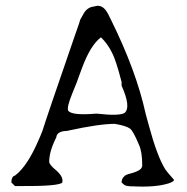

<svg xmlns="http://www.w3.org/2000/svg" viewBox="-20 -662 662 679"><path d="M578 -14Q553 -6 521 -3.5Q489 -1 451 -3Q446 -3 442 -3Q438 -3 434 -4Q423 -4 415 -12L410 -17Q410 -29 418 -37L422 -41Q430 -46 447 -50Q479 -59 482 -72Q483 -74 483 -77Q483 -126 471 -151Q451 -199 440 -207Q427 -217 386 -224Q331 -224 221 -200Q219 -199 216 -199Q181 -198 179 -176Q154 -127 154 -90Q154 -80 178 -60Q206 -36 200 -16Q185 -3 50 -4H33L20 -17Q21 -39 33 -41Q77 -74 117 -168Q118 -170 121.5 -178Q125 -186 130 -199Q137 -222 166 -307Q195 -392 245 -537Q263 -587 263 -591Q264 -592 277 -616Q290 -637 313 -639Q343 -650 362 -613Q363 -611 364.5 -608.5Q366 -606 367 -603L373 -591Q462 -411 495 -260Q497 -253 500 -241.5Q503 -230 507 -216Q536 -109 564 -64Q571 -54 578.5 -45.5Q586 -37 593 -29Q601 -22 578 -14ZM324 -260Q403 -251 421 -263Q444 -283 410 -359V-372Q400 -411 391.5 -437Q383 -463 376 -476Q360 -508 337 -530Q300 -502 271 -424Q261 -398 256.5 -385Q252 -372 252 -372Q249 -364 244.5 -353.5Q240 -343 235 -330Q216 -283 221 -271Q232 -253 318 -260Z"/></svg>

Font: New Tegomin
Style: Regular
Weight: 400
Designer: Kyosuke Nagai
Version: Version 1.000